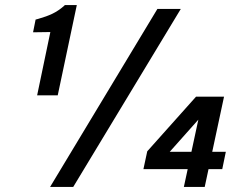

<svg xmlns="http://www.w3.org/2000/svg" viewBox="-20 -735 933 755"><path d="M235 -715H282L207 -360H126L178 -609L110 -608L120 -658L131 -661Q163 -670 186 -681Q209 -692 231 -711ZM268 0H177L599 -700H691ZM785 0H703L765 -288L780 -287L634 -123L621 -138H868L854 -70H544L559 -140L751 -355H861Z"/></svg>

Font: Be Vietnam Pro Variable Thin
Style: Italic
Weight: 100
Italic angle: -12°
Designer: Lam Bao, Tony Le, Vietanh Nguyen
Foundry: Yellow Type Foundry
Version: Version 1.002